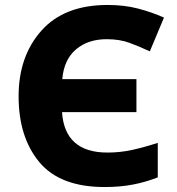

<svg xmlns="http://www.w3.org/2000/svg" viewBox="-20 -744 714 774"><path d="M410 -586Q462 -586 501.5 -571.5Q541 -557 584 -537L641 -673Q592 -695 536.5 -709.5Q481 -724 414 -724Q239 -724 147 -620.5Q55 -517 55 -356Q55 -191 138.5 -90.5Q222 10 402 10Q464 10 516 0Q568 -10 616 -29V-168Q560 -150 512 -139.5Q464 -129 413 -129Q241 -129 230 -292H530V-425H231Q238 -504 286.5 -545Q335 -586 410 -586Z"/></svg>

Font: Noto Sans UI Extra
Style: Regular
Weight: 800
Designer: Monotype Design Team
Foundry: Monotype Imaging Inc.
Version: Version 1.901